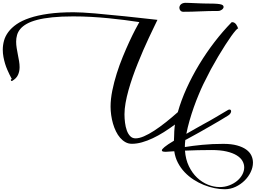

<svg xmlns="http://www.w3.org/2000/svg" viewBox="-20 -992 1841 1382"><path d="M1696.3 -778.3Q1695.8 -778.3 1695.8 -778.8L1696.3 -779.3Q1696.3 -778.8 1696.3 -778.3ZM1561.5 354.5Q1598.6 354.5 1630.9 342Q1663.1 329.6 1687 309.6Q1710.9 289.6 1724.4 264.2Q1737.8 238.8 1737.8 212.9Q1737.8 189 1725.1 166.5Q1712.4 144 1684.1 126.5Q1655.8 108.9 1611.1 98.4Q1566.4 87.9 1502.4 87.9Q1452.6 87.9 1403.6 89.1Q1354.5 90.3 1311.5 92.3Q1315.9 155.3 1339.6 204.3Q1363.3 253.4 1398.4 286.6Q1433.6 319.8 1476.3 337.2Q1519 354.5 1561.5 354.5ZM1332 -34.7 1394.5 -70.3 1446.8 -99.6 1491.2 -124 1531.7 -147.5 1621.6 -200.7Q1627.4 -203.6 1632.3 -203.6Q1637.7 -203.6 1640.6 -200Q1643.6 -196.3 1643.6 -190.9Q1643.6 -184.1 1638.2 -175.5Q1632.8 -167 1621.6 -160.2L1563 -124.5L1495.1 -85L1414.6 -39.1L1318.4 13.7L1314 15.1Q1312 29.3 1311.3 42.2Q1310.5 55.2 1310.5 66.4Q1363.8 57.6 1435.8 50.5Q1507.8 43.5 1587.4 43.5Q1645.5 43.5 1686 54.7Q1726.6 65.9 1752.2 84.5Q1777.8 103 1789.3 127.4Q1800.8 151.9 1800.8 178.7Q1800.8 212.4 1784.4 246.6Q1768.1 280.8 1740.2 308.1Q1712.4 335.4 1675.5 352.8Q1638.7 370.1 1597.2 370.1Q1562.5 370.1 1523.9 362.3Q1485.4 354.5 1447 339.1Q1408.7 323.7 1373.3 300.8Q1337.9 277.8 1309.1 247.6Q1280.3 217.3 1260.5 179.4Q1240.7 141.6 1234.4 96.7L1189 99.6Q1184.1 100.1 1179.9 100.3Q1175.8 100.6 1171.9 100.6Q1159.2 100.6 1152.1 98.4Q1145 96.2 1145 89.8Q1145 82.5 1164.3 66.2Q1183.6 49.8 1231.9 21Q1232.4 4.4 1233.4 -12.7L1234.4 -45.9Q1235.4 -62 1236.6 -75Q1237.8 -87.9 1239.3 -95.7Q1199.7 -66.4 1159.4 -41Q1119.1 -15.6 1079.8 2.9Q1040.5 21.5 1002.4 32.2Q964.4 43 929.2 43Q903.8 43 882.8 31.2Q861.8 19.5 844.7 -0.2Q827.6 -20 814.7 -46.4Q801.8 -72.8 793.2 -102.5Q784.7 -132.3 780.3 -163.6Q775.9 -194.8 775.9 -224.1Q775.9 -278.3 788.3 -339.8Q800.8 -401.4 820.3 -463.1Q839.8 -524.9 864 -583.7Q888.2 -642.6 911.1 -692.1Q934.1 -741.7 953.4 -778.6Q972.7 -815.4 982.9 -833Q933.6 -840.3 877.7 -847.7Q821.8 -855 761.5 -860.8Q701.2 -866.7 637 -870.4Q572.8 -874 506.8 -874Q420.9 -874 356.9 -867.4Q293 -860.8 247.3 -848.9Q201.7 -836.9 172.4 -820.3Q143.1 -803.7 126.2 -783.4Q109.4 -763.2 102.8 -740Q96.2 -716.8 96.2 -692.4Q96.2 -669.4 100.1 -645.8Q104 -622.1 108.6 -598.6Q113.3 -575.2 117.2 -552.2Q121.1 -529.3 121.1 -508.3Q121.1 -478.5 109.6 -452.9Q98.1 -427.2 66.9 -409.2Q66.4 -408.7 64.9 -408.7Q62.5 -408.7 61 -410.2Q59.6 -411.6 58.8 -413.3Q58.1 -415 58.1 -416.5V-418.5Q58.1 -419.4 59.3 -420.2Q60.5 -420.9 61.5 -421.9L64.9 -423.3Q64.9 -424.3 60.1 -432.9Q55.2 -441.4 48.1 -456.1Q41 -470.7 32.5 -490.2Q23.9 -509.8 16.8 -532.7Q9.8 -555.7 4.9 -581.5Q0 -607.4 0 -634.3Q0 -666.5 8.8 -699Q17.6 -731.4 39.8 -761.5Q62 -791.5 99.1 -817.4Q136.2 -843.3 193.1 -862.5Q250 -881.8 328.1 -892.8Q406.2 -903.8 510.3 -903.8Q538.1 -903.8 577.1 -901.6Q616.2 -899.4 663.6 -895.5L765.1 -885.7Q819.3 -880.9 877 -875L994.1 -862.3L1113.3 -849.1L1085.9 -792L1050.8 -718.3L1011.7 -631.8L972.2 -537.1Q952.6 -488.8 935.3 -439.2Q918 -389.6 904.8 -342.3Q891.6 -294.9 883.8 -251Q876 -207 876 -169.4Q876 -139.6 879.9 -108.9Q883.8 -78.1 892.8 -53Q901.9 -27.8 917.2 -12Q932.6 3.9 955.6 3.9Q981.9 3.9 1016.4 -11Q1050.8 -25.9 1090.1 -51.5Q1129.4 -77.1 1172.6 -111.3Q1215.8 -145.5 1259.8 -184.6Q1283.7 -269.5 1323.2 -356.7Q1362.8 -443.8 1413.6 -527.8Q1464.4 -611.8 1523.7 -689Q1583 -766.1 1646.5 -831.1Q1647 -832.5 1650.9 -832.5Q1660.2 -832.5 1667.5 -827.9Q1674.8 -823.2 1679.9 -816.2Q1685.1 -809.1 1688.7 -801Q1692.4 -793 1694.3 -786.1Q1693.8 -786.6 1692.9 -786.6Q1688.5 -786.6 1675.8 -772.2Q1663.1 -757.8 1644.3 -731.7Q1625.5 -705.6 1602.1 -668.9L1552.2 -588.4L1498 -493.2Q1472.2 -444.8 1443.8 -386.7Q1427.2 -352.5 1410.2 -311Q1392.1 -268.1 1375.2 -220.5Q1358.4 -172.9 1344.2 -123.5Q1330.1 -74.2 1321.3 -28.8ZM1694.3 -786.1Q1695.8 -784.7 1695.8 -779.8Q1695.8 -781.7 1694.3 -786.1ZM1299.8 -907.2Q1286.1 -907.2 1278.6 -916Q1271 -924.8 1271 -936Q1271 -942.4 1273.7 -948.7Q1276.4 -955.1 1281.7 -960.2Q1287.1 -965.3 1295.7 -968.5Q1304.2 -971.7 1315.9 -971.7Q1325.2 -971.7 1344.7 -970.9Q1364.3 -970.2 1386 -969.2Q1407.7 -968.3 1427 -967.5Q1446.3 -966.8 1455.1 -966.8Q1495.1 -966.8 1521 -965.8Q1546.9 -964.8 1562 -962.2Q1577.1 -959.5 1583.3 -954.6Q1589.4 -949.7 1589.4 -941.9Q1589.4 -936.5 1585.9 -931.4Q1582.5 -926.3 1577.1 -922.4Q1571.8 -918.5 1564.9 -915.8Q1558.1 -913.1 1551.3 -913.1Q1481.9 -913.1 1420.4 -910.2Q1358.9 -907.2 1299.8 -907.2Z"/></svg>

Font: Meddon
Style: Regular
Weight: 400
Designer: Vernon Adams
Foundry: Vernon Adams
Version: Version 1.000